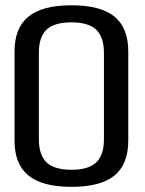

<svg xmlns="http://www.w3.org/2000/svg" viewBox="-20 -700 549 726"><path d="M250.5 6.5C323.5 6.5 377.5 -7.5 412.5 -36C447.5 -64.5 465 -108.5 465 -168V-506C465 -565 447.5 -609 412.5 -637.5C377.5 -666 323.5 -680 250 -680C177 -680 123 -666 88 -637.5C52.5 -609 35 -565 35 -506V-168C35 -108.5 52.5 -64.5 88 -36C123 -7.5 177.5 6.5 250.5 6.5ZM250.5 -58C207 -58 175.5 -67.5 156 -86C137 -105 127 -133.5 127 -172.5V-501C127 -540 136.5 -568.5 155.5 -587.5C175 -606 206.5 -615.5 250 -615.5C293.5 -615.5 325 -606 344 -587.5C363.5 -568.5 373 -539.5 373 -501V-172.5C373 -134 363.5 -105 344 -86C324.5 -67.5 293.5 -58 250.5 -58Z"/></svg>

Font: Anybody
Style: Regular
Weight: 400
Designer: Tyler Finck
Foundry: Etcetera Type Company
Version: Version 1.110